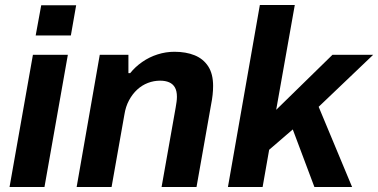

<svg xmlns="http://www.w3.org/2000/svg" viewBox="-20 -744 1505 764"><path d="M122 -603 144 -723H283L262 -603ZM18 0 111 -526H250L157 0Z M285 0 377 -526H491V-453H498Q518 -478 546 -497.5Q574 -517 607 -527.5Q640 -538 674 -538Q720 -538 754.5 -524Q789 -510 808.5 -480Q828 -450 828 -402Q828 -385 826 -366.5Q824 -348 820 -328L762 0H623L679 -316Q681 -328 682.5 -338.5Q684 -349 684 -359Q684 -382 676 -396Q668 -410 653 -416.5Q638 -423 617 -423Q592 -423 568.5 -414Q545 -405 526 -387.5Q507 -370 493.5 -345Q480 -320 475 -288L424 0Z M887 0 1014 -724H1153L1079 -307L1303 -526H1465L1248 -319L1381 0H1231L1145 -229L1051 -148L1025 0Z"/></svg>

Font: Archivo SemiBold
Style: Bold Italic
Weight: 700
Italic angle: -10°
Version: Version 2.001